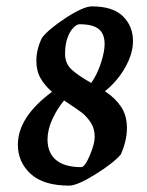

<svg xmlns="http://www.w3.org/2000/svg" viewBox="-20 -573 460 602"><path d="M378 -171Q378 -133 359 -89Q335 -61 278.5 -26Q222 9 197 9Q116 9 76 -28Q36 -65 36 -119Q36 -206 143 -285Q120 -305 107 -328Q94 -351 94 -382Q94 -419 112 -455Q134 -483 188 -518Q242 -553 268 -553Q334 -553 365.5 -522Q397 -491 397 -444Q397 -405 372.5 -361.5Q348 -318 309 -287Q341 -266 359.5 -238.5Q378 -211 378 -171ZM184 -404Q184 -374 204.5 -355Q225 -336 266 -313Q284 -338 296 -374Q308 -410 308 -435Q308 -467 289.5 -482Q271 -497 229 -497Q221 -497 210 -486Q199 -475 191.5 -454Q184 -433 184 -404ZM277 -144Q277 -170 264 -189.5Q251 -209 235 -221Q219 -233 181 -258Q159 -232 144 -199Q129 -166 129 -136Q129 -94 155.5 -71.5Q182 -49 235 -49Q246 -49 261.5 -85.5Q277 -122 277 -144Z"/></svg>

Font: Grenze
Style: Italic
Weight: 400
Italic angle: -10°
Designer: Renata Polastri
Foundry: Omnibus-Type
Version: Version 1.002; ttfautohint (v1.8)